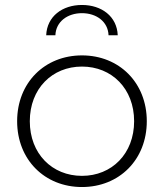

<svg xmlns="http://www.w3.org/2000/svg" viewBox="-20 -749 660 773"><path d="M203 -607C203 -607 166 -607 166 -607C169 -683 231 -729 310 -729C389 -729 451 -683 454 -607C454 -607 417 -607 417 -607C415 -662 368 -696 310 -696C252 -696 205 -662 203 -607ZM310 4C160 4 49 -106 49 -261C49 -416 160 -526 310 -526C460 -526 571 -416 571 -261C571 -106 460 4 310 4ZM310 -41C430 -41 520 -130 520 -261C520 -392 430 -481 310 -481C190 -481 100 -392 100 -261C100 -130 190 -41 310 -41Z"/></svg>

Font: TamingNoise
Style: Regular
Weight: 500
Designer: Julieta Ulanovsky
Foundry: Julieta Ulanovsky
Version: ""